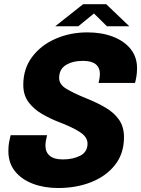

<svg xmlns="http://www.w3.org/2000/svg" viewBox="-20 -908 691 940"><path d="M265 12.5Q196 12.5 140.8 -8.5Q85.5 -29.5 53.2 -69.8Q21 -110 21 -168.5Q21 -192.5 24.2 -210Q27.5 -227.5 32 -246H210.5Q202.5 -215.5 202.5 -195Q202.5 -163 223.8 -145.2Q245 -127.5 287.5 -127.5Q337 -127.5 372.8 -145.8Q408.5 -164 408.5 -205Q408.5 -238 369.5 -262.5Q330.5 -287 269.5 -310Q226.5 -326.5 186.2 -349.8Q146 -373 120 -407.5Q94 -442 94 -492.5Q94 -571.5 137.2 -629.2Q180.5 -687 252 -718.2Q323.5 -749.5 408 -749.5Q478.5 -749.5 533.5 -728.2Q588.5 -707 619.8 -667.8Q651 -628.5 651 -574Q651 -553 647.8 -533.5Q644.5 -514 641 -502H462.5Q464.5 -510 466.8 -522.5Q469 -535 469 -547.5Q469 -577 448.5 -593.5Q428 -610 386.5 -610Q335.5 -610 302.5 -589.5Q269.5 -569 269.5 -526Q269.5 -494 306.5 -472.2Q343.5 -450.5 402.5 -426.5Q455 -405.5 496.8 -381Q538.5 -356.5 562.8 -321.8Q587 -287 587 -236.5Q587 -156.5 543.5 -101Q500 -45.5 427 -16.5Q354 12.5 265 12.5ZM250.5 -779.5 387 -887.5H500L613 -779.5H503.5L440 -842L363.5 -779.5Z"/></svg>

Font: Epilogue ExtraBold
Style: Italic
Weight: 800
Italic angle: -12°
Designer: Tyler Finck
Foundry: Etcetera Type Co
Version: Version 2.111; ttfautohint (v1.8.3)